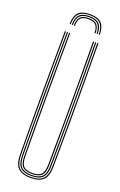

<svg xmlns="http://www.w3.org/2000/svg" viewBox="-177 -980 648 1033"><g transform="rotate(20 147.0 -463.0)"><path d="M148 -932.2Q193.5 -932.2 213.5 -912Q233.5 -891.8 234.5 -845.2H228.5Q227.5 -888.8 208.8 -907.6Q190 -926.5 148 -926.5Q106 -926.5 87.2 -907.6Q68.5 -888.8 67.5 -845.2H61.5Q62.5 -891.8 82.5 -912Q102.5 -932.2 148 -932.2ZM148 -921Q187 -921 204.2 -903.4Q221.5 -885.8 222.2 -845.2H216.2Q215.5 -882.8 199.6 -899Q183.8 -915.2 148 -915.2Q112.2 -915.2 96.4 -899Q80.5 -882.8 79.8 -845.2H73.8Q74.5 -885.8 91.8 -903.4Q109 -921 148 -921ZM148 -909.8Q180.8 -909.8 195.1 -894.8Q209.5 -879.8 210.2 -845.2H204.2Q204 -876.8 190.8 -890.4Q177.5 -904 148 -904Q118.5 -904 105.4 -890.4Q92.2 -876.8 91.8 -845.2H85.8Q86.5 -879.8 101 -894.8Q115.5 -909.8 148 -909.8ZM147 5.5Q97.8 5.5 74.8 -17.1Q51.8 -39.8 51.2 -93.5Q50.2 -188.8 49.9 -278Q49.5 -367.2 49.5 -453.6Q49.5 -540 49.9 -626Q50.2 -712 51 -800H57Q56.2 -720.5 55.9 -627.8Q55.5 -535 55.5 -439.6Q55.5 -344.2 55.9 -255.5Q56.2 -166.8 57 -95.2Q57.8 -44.2 78.4 -22.2Q99 -0.2 147 -0.2Q195.2 -0.2 216 -22.2Q236.8 -44.2 237 -95.2Q237.8 -166 238.2 -251.2Q238.8 -336.5 238.8 -429.8Q238.8 -523 238.4 -617.4Q238 -711.8 237 -800H243.2Q244.2 -688.5 244.6 -574Q245 -459.5 244.8 -340Q244.5 -220.5 243 -93.5Q242.5 -39.5 219.4 -17Q196.2 5.5 147 5.5ZM147 -5.8Q103.2 -5.8 83.5 -25.5Q63.8 -45.2 63.2 -94.8Q62.5 -168.2 62 -254.1Q61.5 -340 61.5 -432.4Q61.5 -524.8 62 -618.2Q62.5 -711.8 63.2 -800H69.2Q68.5 -720 68.1 -627.8Q67.8 -535.5 67.8 -440.8Q67.8 -346 68.1 -257.1Q68.5 -168.2 69.2 -94.5Q69.8 -47.5 88.2 -29.5Q106.8 -11.5 147 -11.5Q187.5 -11.5 206 -29.4Q224.5 -47.2 224.8 -94.5Q225.5 -167.5 226 -253.4Q226.5 -339.2 226.5 -431.9Q226.5 -524.5 226 -618.1Q225.5 -711.8 224.8 -800H231Q231.8 -719.8 232.1 -627.5Q232.5 -535.2 232.5 -440.8Q232.5 -346.2 232.1 -257.4Q231.8 -168.5 231 -94.8Q230.8 -45.5 211 -25.6Q191.2 -5.8 147 -5.8ZM147 -17Q110 -17 93 -33.2Q76 -49.5 75.5 -94.2Q74.5 -189 74.1 -307.8Q73.8 -426.5 74 -553.6Q74.2 -680.8 75.5 -800H81.5Q80.8 -718.5 80.4 -628.4Q80 -538.2 80 -445.8Q80 -353.2 80.4 -263.8Q80.8 -174.2 81.5 -94Q82 -52.5 97.2 -37.6Q112.5 -22.8 147 -22.8Q181.8 -22.8 197 -37.6Q212.2 -52.5 212.5 -94Q213.8 -202.5 214.1 -320.5Q214.5 -438.5 214.1 -560Q213.8 -681.5 212.5 -800H218.8Q219.5 -720.5 219.9 -628Q220.2 -535.5 220.2 -440.1Q220.2 -344.8 219.9 -255.8Q219.5 -166.8 218.8 -94.2Q218.5 -49.2 201.2 -33.1Q184 -17 147 -17Z"/></g></svg>

Font: Big Shoulders Inline Display ExtraLight
Style: Regular
Weight: 250
Version: Version 2.002